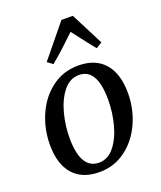

<svg xmlns="http://www.w3.org/2000/svg" viewBox="-151 -913 855 1020"><g transform="rotate(-20 277.0 -403.5)"><path d="M519 -331.5Q519 -242.5 483.2 -163.5Q447.5 -84.5 382.8 -36.5Q318 11.5 234.5 11.5Q137.5 11.5 86.2 -47Q35 -105.5 35 -213.5Q35 -304.5 70.5 -384Q106 -463.5 170.8 -511.5Q235.5 -559.5 319.5 -559.5Q416.5 -559.5 467.8 -500.2Q519 -441 519 -331.5ZM145.5 -212.5Q145.5 -125.5 171.5 -81Q197.5 -36.5 249 -36.5Q300 -36.5 336 -81.8Q372 -127 390 -195.8Q408 -264.5 408 -334.5Q408 -511 306.5 -511Q254.5 -511 218.2 -465.8Q182 -420.5 163.8 -351.8Q145.5 -283 145.5 -212.5ZM169.5 -634 319.5 -817.5H384L478 -633L444.5 -612Q417 -645 358 -722.5L343.5 -741.5Q300.5 -700.5 267.5 -670.2Q234.5 -640 199.5 -611.5Z"/></g></svg>

Font: Merriweather Text
Style: Italic
Weight: 400
Italic angle: -7.8°
Designer: Eben Sorkin
Foundry: Eben Sorkin
Version: Version 2.100